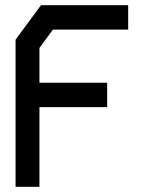

<svg xmlns="http://www.w3.org/2000/svg" viewBox="-20 -720 544 740"><path d="M184 -606 132 -535V-401H393V-307H132V0H40V-567L138 -700H474V-606Z"/></svg>

Font: Turret Road
Style: Bold
Weight: 700
Designer: Noponies
Foundry: Noponies
Version: Version 1.001; ttfautohint (v1.8)